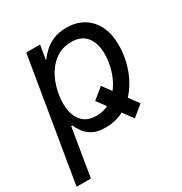

<svg xmlns="http://www.w3.org/2000/svg" viewBox="-179 -676 956 1009"><g transform="rotate(-30 298.5 -171.5)"><path d="M370.6 -191.4 505.4 -7.8 439.9 45.9 305.2 -137.7ZM-4.9 204.1 118.7 -539.1H202.6L188.5 -454.6H191.9Q205.6 -474.1 228 -495.6Q250.5 -517.1 284.2 -532Q317.9 -546.9 365.2 -546.9Q424.8 -546.9 468.5 -520.5Q512.2 -494.1 535.9 -445.8Q559.6 -397.5 559.6 -330.6Q559.6 -267.6 540.8 -206.5Q522 -145.5 486.6 -96.4Q451.2 -47.4 400.1 -18.1Q349.1 11.2 284.2 11.2Q235.4 11.2 205.8 -5.4Q176.3 -22 160.4 -44.7Q144.5 -67.4 136.7 -85.9H129.9L82 204.1ZM272.9 -66.4Q321.3 -66.4 358.4 -89.8Q395.5 -113.3 420.9 -151.9Q446.3 -190.4 459.2 -236.6Q472.2 -282.7 472.2 -328.1Q472.2 -392.1 441.9 -430.7Q411.6 -469.2 350.6 -469.2Q301.8 -469.2 264.6 -446.3Q227.5 -423.3 202.6 -385.3Q177.7 -347.2 165 -301Q152.3 -254.9 152.3 -208.5Q152.3 -143.6 182.9 -105Q213.4 -66.4 272.9 -66.4Z"/></g></svg>

Font: Inter 18pt
Style: Italic
Weight: 400
Italic angle: -9.3988°
Designer: Rasmus Andersson
Foundry: rsms
Version: Version 4.001;git-66647c0bb